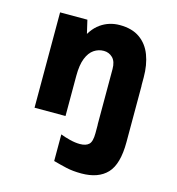

<svg xmlns="http://www.w3.org/2000/svg" viewBox="-112 -605 883 958"><g transform="rotate(15 329.0 -125.5)"><path d="M394.5 256.5Q350.5 256.5 316.5 248.8Q282.5 241 248 231.5V94Q269.5 102.5 297.5 109.5Q325.5 116.5 349.5 116.5Q380.5 116.5 395.8 102Q411 87.5 411 44.5V-244.5H572V47.5Q572 161 527 208.8Q482 256.5 394.5 256.5ZM410.5 0V-287Q410.5 -326 391.5 -344.8Q372.5 -363.5 345.5 -363.5Q318 -363.5 295 -348Q272 -332.5 258.2 -298.2Q244.5 -264 244.5 -207.5H196Q196 -313.5 221.2 -380Q246.5 -446.5 290.2 -477.5Q334 -508.5 389.5 -508.5Q453 -508.5 493.2 -480Q533.5 -451.5 552.5 -401.5Q571.5 -351.5 571.5 -287V0ZM84.5 0V-492.5H225.5L244.5 -411V0Z"/></g></svg>

Font: Karla ExtraBold
Style: Regular
Weight: 800
Designer: Jonathan Pinhorn
Version: Version 2.001